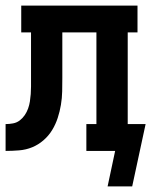

<svg xmlns="http://www.w3.org/2000/svg" viewBox="-20 -540 541 687"><path d="M365 127 392 0H289V-96H325V-424H203V-261Q203 -237 202.5 -213Q202 -189 198 -165Q194 -141 186.5 -118Q179 -95 166.5 -74.5Q154 -54 135.5 -38Q117 -22 95 -13Q73 -4 48.5 -2Q24 0 0 0V-96Q13 -96 26.5 -98.5Q40 -101 50.5 -109Q61 -117 68.5 -128Q76 -139 80.5 -151.5Q85 -164 87 -177Q89 -190 90 -203.5Q91 -217 91 -230Q91 -243 91 -256V-258Q91 -258 91 -258Q91 -258 91 -259V-424H56V-520H472V-424H437V-96H501L453 127Z"/></svg>

Font: Iosevka Gothic
Style: Bold
Weight: 700
Monospace: yes
Designer: Belleve Invis
Foundry: Belleve Invis
Version: Version 15.5.1; ttfautohint (v1.8.4)